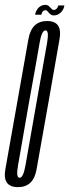

<svg xmlns="http://www.w3.org/2000/svg" viewBox="-47 -766 285 790"><path d="M27 4Q91 4 103.5 -69.5Q116 -143 151 -337Q185 -530.5 198 -605Q211 -679.5 147 -679.5Q83 -679.5 70 -605.5Q57 -531.5 22.5 -337Q-12 -143 -25 -69.5Q-38 4 27 4ZM33.5 -34.5Q18 -34.5 27.2 -85.5Q36.5 -136.5 71 -337Q107.5 -538.5 116 -589.8Q124.5 -641 140.5 -641Q155.5 -641 146.8 -590Q138 -539 102 -337Q66.5 -136.5 57.8 -85.5Q49 -34.5 33.5 -34.5ZM174 -702.5Q183.5 -702.5 191.2 -706.2Q199 -710 204.8 -716.2Q210.5 -722.5 213.8 -729.5Q217 -736.5 218 -743.5H192.5Q192 -739.5 189.5 -735Q187 -730.5 183 -727.8Q179 -725 175 -725Q171 -725 167 -728Q163 -731 159.2 -735.5Q155.5 -740 151 -743Q146.5 -746 139.5 -746Q131 -746 123.2 -742.5Q115.5 -739 110.2 -732.8Q105 -726.5 101.8 -719.8Q98.5 -713 97.5 -705.5H123Q124 -709.5 126 -714.2Q128 -719 131.8 -721.5Q135.5 -724 140.5 -724Q144.5 -724 147.5 -720.8Q150.5 -717.5 154.5 -713Q158.5 -708.5 163 -705.5Q167.5 -702.5 174 -702.5Z"/></svg>

Font: Anybody UltraCondensed Light
Style: Italic
Weight: 300
Width: 1
Italic angle: -10°
Version: Version 1.113;gftools[0.9.25]